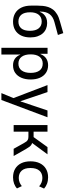

<svg xmlns="http://www.w3.org/2000/svg" viewBox="915 -1684 949 2820"><g transform="rotate(90 1390.0 -274.5)"><path d="M298 9Q227 9 174 -22.5Q121 -54 92 -113.5Q63 -173 63 -257V-349Q63 -389 67 -429Q71 -469 83.5 -507Q96 -545 121 -578Q146 -611 189.5 -637.5Q233 -664 299 -681L467 -729L494 -650L305 -599Q226 -578 188.5 -527.5Q151 -477 151 -397V-384H155Q168 -418 190.5 -442Q213 -466 245 -479Q277 -492 319 -492Q365 -492 404 -475.5Q443 -459 471 -427Q499 -395 514.5 -349Q530 -303 530 -245Q530 -165 501.5 -108Q473 -51 421 -21Q369 9 298 9ZM297 -70Q362 -70 397.5 -112.5Q433 -155 433 -240Q433 -323 397 -367.5Q361 -412 297 -412Q233 -412 197 -368Q161 -324 161 -243Q161 -157 196.5 -113.5Q232 -70 297 -70Z M683 180V-498H771V-394H775Q797 -450 839 -478Q881 -506 939 -506Q1004 -506 1051 -474Q1098 -442 1123 -384.5Q1148 -327 1148 -249Q1148 -173 1123 -114.5Q1098 -56 1052 -23.5Q1006 9 940 9Q882 9 843 -18.5Q804 -46 784 -97H781V180ZM915 -70Q981 -70 1016 -118Q1051 -166 1051 -250Q1051 -333 1016.5 -380Q982 -427 915 -427Q849 -427 814 -380Q779 -333 779 -250Q779 -166 814 -118Q849 -70 915 -70Z M1348 180 1438 -38V47L1230 -497H1333L1467 -101H1470L1603 -497H1703L1449 180Z M1817 0V-497H1914V-293H1994L2141 -497H2247L2068 -254L2054 -277Q2084 -273 2102.5 -262.5Q2121 -252 2136 -232.5Q2151 -213 2169 -181L2272 0H2166L2083 -149Q2071 -172 2059 -187Q2047 -202 2030.5 -209.5Q2014 -217 1987 -217H1914V0Z M2585 9Q2513 9 2460.5 -21.5Q2408 -52 2379 -109.5Q2350 -167 2350 -248Q2350 -328 2379 -386Q2408 -444 2461 -475Q2514 -506 2585 -506Q2636 -506 2678.5 -490Q2721 -474 2750 -447L2717 -374Q2692 -397 2660.5 -409.5Q2629 -422 2595 -422Q2526 -422 2487 -378Q2448 -334 2448 -247Q2448 -161 2487 -118Q2526 -75 2594 -75Q2629 -75 2659.5 -87.5Q2690 -100 2714 -120L2748 -49Q2720 -22 2678 -6.5Q2636 9 2585 9Z"/></g></svg>

Font: Nunito Sans 7pt SemiCondensed Medium
Style: Regular
Weight: 500
Width: 4
Designer: Vernon Adams
Foundry: Vernon Adams
Version: Version 3.101;gftools[0.9.27]